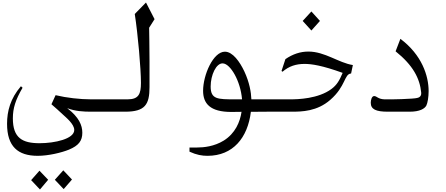

<svg xmlns="http://www.w3.org/2000/svg" viewBox="-20 -886 3540 1523"><path d="M279 350C364 350 468 325 527 301C604 269 633 231 633 167C633 108 607 44 513 -28C577 -3 645 0 701 0V-98C615 -98 508 -110 421 -131L388 -59C425 -28 445 -8 476 20C504 46 569 98 569 145C569 216 414 250 294 250C158 250 82 209 82 53C82 -28 103 -94 159 -190L146 -202C62 -104 36 -4 36 96C36 276 122 350 279 350ZM485 614 551 538 482 465 415 540ZM297 617 362 540 293 468 227 543Z M700 0H973C1130 0 1166 -56 1166 -195V-397C1166 -549 1163 -608 1163 -666L1206 -734L1138 -866L1049 -775C1074 -614 1098 -341 1098 -229C1098 -140 1080 -98 992 -98H700Z M2100 -98H1974C1972 -154 1959 -232 1918 -320C1882 -396 1826 -476 1764 -476C1671 -476 1591 -291 1591 -166C1591 -65 1646 2 1815 2C1826 2 1857 2 1896 1C1884 82 1846 172 1755 229C1679 276 1596 284 1544 284H1483V317C1540 343 1582 350 1626 350C1828 350 1945 207 1970 1C2022 0 2074 0 2100 0ZM1651 -200C1651 -290 1695 -388 1749 -383C1808 -379 1888 -244 1900 -98H1845C1706 -98 1651 -98 1651 -200Z M2450 -644 2518 -720 2450 -795 2381 -720ZM2100 0H2294C2374 0 2495 -2 2600 -94C2725 -203 2709 -299 2765 -303L2779 -370C2665 -388 2558 -477 2426 -477C2363 -477 2302 -457 2244 -417L2213 -323L2221 -317C2273 -362 2330 -379 2396 -379C2451 -379 2535 -367 2698 -308C2672 -247 2653 -213 2609 -180C2504 -102 2341 -98 2285 -98H2100Z M3056 0H3230C3310 0 3349 -24 3362 -49C3372 -69 3380 -117 3380 -163C3380 -285 3326 -451 3156 -578L3118 -479C3256 -368 3310 -265 3321 -152C3322 -141 3322 -115 3289 -109C3264 -101 3076 -96 3029 -98C2978 -100 2969 -124 2948 -124C2929 -124 2921 -93 2921 -71C2921 -19 2962 0 3056 0Z"/></svg>

Font: Kawkab Mono Light
Style: Bold
Weight: 400
Monospace: yes
Designer: Abdullah Arif
Foundry: Abdullah Arif
Version: Version 1.000;PS 000.500;hotconv 1.0.88;makeotf.lib2.5.64775